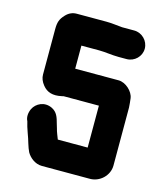

<svg xmlns="http://www.w3.org/2000/svg" viewBox="-107 -762 752 876"><g transform="rotate(15 268.5 -324.0)"><path d="M420 -674H363C337 -676 313 -680 287 -680H147C127 -680 110 -672 96 -657C75 -635 70 -618 70 -586V-372C70 -356 76 -340 89 -324C109 -299 137 -290 178 -299C182 -300 185 -301 187 -301H353V-103H212C208 -114 198 -137 195 -151L189 -171C181 -201 174 -223 148 -236C109 -255 72 -234 58 -206C49 -187 47 -165 56 -148C63 -115 79 -80 87 -50C91 -36 96 -24 101 -13C113 8 139 32 173 32H396C446 34 488 -7 488 -54V-328C488 -338 485 -362 484 -371C480 -402 444 -436 410 -436H205V-545H289C318 -545 350 -539 382 -539H420C457 -539 488 -569 488 -606C488 -643 457 -674 420 -674Z"/></g></svg>

Font: Electronic
Style: UltThk
Weight: 900
Version: Version 1.011